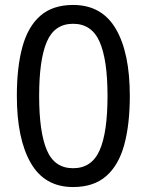

<svg xmlns="http://www.w3.org/2000/svg" viewBox="-20 -745 591 775"><path d="M275 10Q160 10 104 -87.5Q48 -185 48 -358Q48 -474 70.5 -556Q93 -638 143 -681.5Q193 -725 275 -725Q391 -725 447.5 -628.5Q504 -532 504 -358Q504 -243 481.5 -160.5Q459 -78 408.5 -34Q358 10 275 10ZM275 -66Q350 -66 382 -138Q414 -210 414 -358Q414 -504 382 -576.5Q350 -649 275 -649Q200 -649 169 -576.5Q138 -504 138 -358Q138 -212 169 -139Q200 -66 275 -66Z"/></svg>

Font: usinhala85
Style: Book
Weight: 400
Designer: Jelle Bosma - Monotype Design Team
Foundry: Monotype Imaging Inc.
Version: Version 2.003